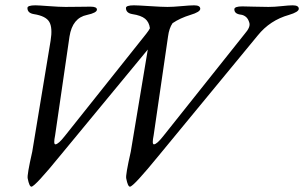

<svg xmlns="http://www.w3.org/2000/svg" viewBox="-20 -676 1142 721"><path d="M899 -549Q921 -574 916.5 -590Q912 -606 903 -613Q894 -620 884 -621Q860 -624 860 -641Q860 -652 890 -652Q896 -652 932.5 -651Q969 -650 988 -650Q1010 -650 1037.5 -653Q1065 -656 1079 -656Q1102 -656 1102 -643Q1102 -631 1065 -620Q994 -600 948 -543L578 -94Q481 25 468 25Q460 25 454 -6Q451 -18 471 -106L535 -490L208 -94Q111 25 98 25Q90 25 84 -6Q81 -18 101 -106L170 -523Q178 -572 165 -594Q152 -616 107 -623Q83 -627 83 -646Q83 -656 113 -656Q124 -656 163.5 -653Q203 -650 226 -650Q246 -650 278.5 -650.5Q311 -651 320 -651Q344 -651 344 -640Q344 -628 307 -620Q252 -609 241 -539L187 -168Q180 -134 188 -134Q199 -134 224 -166L529 -549Q540 -563 543 -570Q540 -593 525 -605.5Q510 -618 477 -623Q453 -627 453 -646Q453 -656 483 -656Q497 -656 542.5 -653Q588 -650 609 -650Q629 -650 661.5 -653Q694 -656 709 -656Q732 -656 732 -643Q732 -631 695 -620Q656 -608 628 -589Q615 -570 611 -539L557 -168Q550 -134 558 -134Q569 -134 594 -166Z"/></svg>

Font: EB Garamond 12
Style: Italic
Weight: 400
Italic angle: -17°
Version: Version 0.016; ttfautohint (v1.8.4)